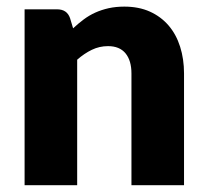

<svg xmlns="http://www.w3.org/2000/svg" viewBox="-20 -546 610 566"><path d="M195.5 -462.5Q210.5 -476.5 226.5 -488.5Q242.5 -500.5 260.8 -508.8Q279 -517 300.2 -521.8Q321.5 -526.5 346.5 -526.5Q389 -526.5 421.8 -511.8Q454.5 -497 477 -470.8Q499.5 -444.5 511 -408.2Q522.5 -372 522.5 -329.5V0H367.5V-329.5Q367.5 -367.5 350 -388.8Q332.5 -410 298.5 -410Q273 -410 250.8 -399.2Q228.5 -388.5 207.5 -370V0H52.5V-518.5H148.5Q177.5 -518.5 186.5 -492.5Z"/></svg>

Font: Lato
Style: Regular
Weight: 900
Designer: Lukasz Dziedzic with Adam Twardoch and Botio Nikoltchev
Foundry: tyPoland Lukasz Dziedzic
Version: Version 2.010; 2014-09-01; http://www.latofonts.com/; ttfaut